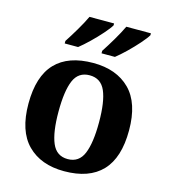

<svg xmlns="http://www.w3.org/2000/svg" viewBox="-114 -857 843 957"><g transform="rotate(15 307.0 -378.0)"><path d="M305 10Q185 10 116 -59.5Q47 -129 47 -270Q47 -411 113 -480Q179 -549 308 -549Q428 -549 497 -480Q566 -411 566 -270Q566 -129 500 -59.5Q434 10 305 10ZM307 -53Q365 -53 388 -108.5Q411 -164 411 -270Q411 -377 387.5 -431Q364 -485 306 -485Q248 -485 225 -431Q202 -377 202 -270Q202 -164 225.5 -108.5Q249 -53 307 -53ZM334 -619Q355 -651 379 -691.5Q403 -732 419 -766H546V-756Q536 -739 510.5 -710Q485 -681 455.5 -652.5Q426 -624 403 -606H334ZM144 -619Q165 -651 189 -691.5Q213 -732 229 -766H356V-756Q346 -739 320.5 -710Q295 -681 265.5 -652.5Q236 -624 213 -606H144Z"/></g></svg>

Font: Noto Serif Gurmukhi
Style: Bold
Weight: 700
Designer: Vaibhav Singh and the Monotype Design Team
Foundry: Monotype Imaging Inc.
Version: Version 2.004; ttfautohint (v1.8.4.7-5d5b)